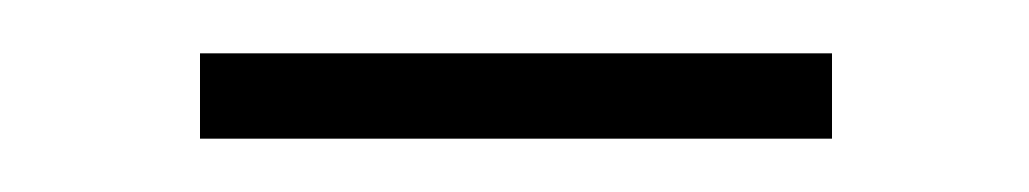

<svg xmlns="http://www.w3.org/2000/svg" viewBox="-20 -234 386 72"><path d="M55 -182V-214H292V-182Z"/></svg>

Font: Rokkitt ExtraLight
Style: Regular
Weight: 250
Version: Version 3.103